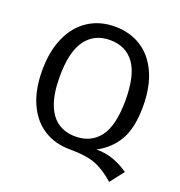

<svg xmlns="http://www.w3.org/2000/svg" viewBox="-142 -821 976 1043"><g transform="rotate(20 345.5 -299.0)"><path d="M346 -701Q433 -701 498.5 -659.5Q564 -618 600.5 -538Q637 -458 637 -344Q637 -223 597 -151.5Q557 -80 479 -39L403 5Q371 10 344 10Q258 10 193 -30.5Q128 -71 91.5 -150.5Q55 -230 55 -343Q55 -454 91.5 -535Q128 -616 194 -658.5Q260 -701 346 -701ZM479 -39Q534 -39 579 -22.5Q624 -6 666 23L604 103Q544 50 490 30Q436 10 344 10ZM346 -623Q256 -623 206 -555Q156 -487 156 -343Q156 -246 179.5 -184.5Q203 -123 245.5 -94.5Q288 -66 346 -66Q437 -66 486.5 -132.5Q536 -199 536 -344Q536 -488 487 -555.5Q438 -623 346 -623Z"/></g></svg>

Font: Firava
Style: Regular
Weight: 400
Designer: Carrois Corporate & Edenspiekermann AG
Foundry: Greg Finn Gibson
Version: Version 5.000